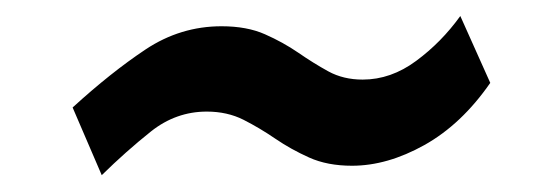

<svg xmlns="http://www.w3.org/2000/svg" viewBox="-20 -480 665 234"><path d="M104 -266.5 68.5 -349Q115 -391.5 157.5 -419.8Q200 -448 250 -448Q281 -448 303 -438.2Q325 -428.5 343.5 -415.8Q362 -403 380.2 -393Q398.5 -383 422 -383Q456.5 -383 487.2 -405.8Q518 -428.5 541 -460.5L577.5 -379Q542.5 -328.5 497.2 -303.2Q452 -278 409 -278Q379 -278 356.8 -288Q334.5 -298 315.5 -311Q296.5 -324 276.8 -334Q257 -344 232 -344Q194.5 -344 164 -319.8Q133.5 -295.5 104 -266.5Z"/></svg>

Font: Public Sans Thin ExtraBold
Style: Italic
Weight: 800
Italic angle: -8°
Version: Version 2.001